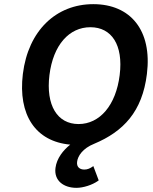

<svg xmlns="http://www.w3.org/2000/svg" viewBox="-20 -686 734 924"><path d="M348 218C381 218 424 204 451 185L455 182L429 113L424 117C412 125 400 130 386 130C365 130 348 119 351 93C354 65 378 28 433 6C574 -53 665 -149 687 -330C713 -540 608 -666 429 -666C251 -666 116 -540 90 -330C66 -133 151 -5 318 10C284 37 253 76 247 122C239 184 287 218 348 218ZM218 -325C236 -470 313 -555 415 -555C517 -555 574 -470 556 -325C538 -179 460 -89 358 -89C256 -89 200 -179 218 -325Z"/></svg>

Font: Falling Sky
Style: MedObl
Weight: 500
Designer: Paul D. Hunt
Foundry: Adobe Systems Incorporated
Version: Version 1.02